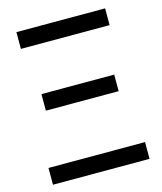

<svg xmlns="http://www.w3.org/2000/svg" viewBox="-108 -794 738 874"><g transform="rotate(-15 261.0 -357.0)"><path d="M52 -714H470V-635H52ZM89 -412H432V-334H89ZM33 -79H488V0H33Z"/></g></svg>

Font: Noto Sans Display
Style: Regular
Weight: 400
Designer: Monotype Design team
Foundry: Monotype Imaging Inc.
Version: Version 1.000